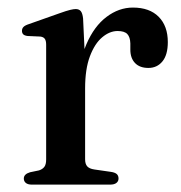

<svg xmlns="http://www.w3.org/2000/svg" viewBox="-20 -500 490 520"><path d="M193 -260.5Q193 -331.5 214 -380.2Q235 -429 268.5 -454.2Q302 -479.5 340 -479.5Q385 -479.5 409.8 -454.5Q434.5 -429.5 434.5 -386Q434.5 -351.5 420 -333.8Q405.5 -316 382 -316Q358.5 -316 345.8 -329.2Q333 -342.5 333 -365.5V-382.5Q332.5 -399.5 324.8 -407.8Q317 -416 298.5 -416Q277 -416 256.8 -399Q236.5 -382 223.5 -347.5Q210.5 -313 210.5 -260.5ZM205 -450 210.5 -332V-68.5Q210.5 -56 216.2 -49.5Q222 -43 235.5 -41L280.5 -34.5Q291 -33 296 -28.8Q301 -24.5 301 -16.5Q301 -9 295.2 -4.5Q289.5 0 278 0H66.5Q55.5 0 50 -4.5Q44.5 -9 44.5 -16.5Q44.5 -22.5 48.8 -26.8Q53 -31 61.5 -33.5L85.5 -38.5Q95 -41.5 100 -48Q105 -54.5 105 -68V-379Q105 -390 101.2 -395Q97.5 -400 89 -401L55 -402.5Q46.5 -403.5 43 -407Q39.5 -410.5 39.5 -416.5Q39.5 -423 43.8 -427.2Q48 -431.5 59 -435L141 -464Q160.5 -471 170 -473.2Q179.5 -475.5 185 -475.5Q194 -475.5 198.8 -469.8Q203.5 -464 205 -450Z"/></svg>

Font: Fraunces 16pt
Style: Regular
Weight: 400
Version: Version 1.000;[b76b70a41]